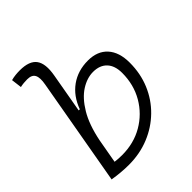

<svg xmlns="http://www.w3.org/2000/svg" viewBox="-208 -868 1003 1003"><g transform="rotate(-45 293.0 -367.0)"><path d="M160.2 9.8Q130.9 9.8 101.6 7.1Q72.3 4.4 42.5 -0.5L147.5 -595.7Q155.8 -640.1 145 -661.1Q134.3 -682.1 100.1 -682.1Q87.4 -682.1 74.5 -680.9Q61.5 -679.7 48.8 -676.8L41.5 -734.9Q57.6 -739.3 73.7 -741Q89.8 -742.7 106 -742.7Q176.8 -742.7 202.4 -707Q228 -671.4 214.4 -595.7L175.8 -377H184.1Q210.4 -449.2 265.1 -488.3Q319.8 -527.3 394 -527.3Q463.9 -527.3 502.4 -484.9Q541 -442.4 541 -364.7Q541 -284.7 512.5 -216.6Q483.9 -148.4 432.1 -97.7Q380.4 -46.9 311 -18.6Q241.7 9.8 160.2 9.8ZM142.6 -189 118.7 -54.7Q142.1 -51.3 170.9 -51.3Q257.8 -51.3 326.4 -91.1Q395 -130.9 435.1 -199.7Q475.1 -268.6 475.1 -355Q475.1 -408.2 447.8 -437.3Q420.4 -466.3 371.1 -466.3Q326.2 -466.3 281 -437.5Q235.8 -408.7 199 -347.4Q162.1 -286.1 142.6 -189Z"/></g></svg>

Font: Cascadia Code PL Light
Style: Italic
Weight: 300
Italic angle: -10°
Monospace: yes
Designer: Aaron Bell
Foundry: Saja Typeworks
Version: Version 2404.023; ttfautohint (v1.8.4)